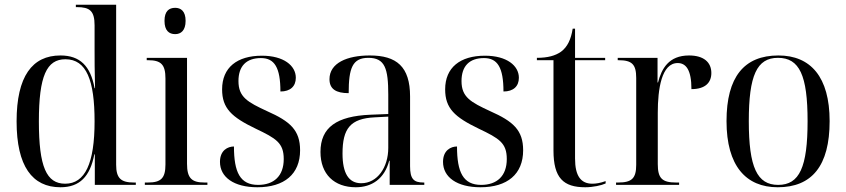

<svg xmlns="http://www.w3.org/2000/svg" viewBox="-20 -780 3570 810"><path d="M235 10C316 10 360 -35 378 -129H380V0H553V-10H545C490 -10 470 -28 470 -85V-760H300V-750H304C359 -750 379 -734 379 -673V-571C379 -536 379 -476 381 -408H379C362 -502 317 -546 235 -546C116 -546 50 -458 50 -268C50 -79 116 10 235 10ZM255 -5C176 -5 144 -76 144 -268C144 -460 177 -530 256 -530C345 -530 379 -441 379 -268C379 -91 339 -5 255 -5Z M719 -636C743 -636 763 -651 763 -692C763 -733 743 -747 719 -747C693 -747 674 -733 674 -692C674 -651 693 -636 719 -636ZM591 0H855V-10H843C789 -10 769 -28 769 -89V-536H599V-526H605C659 -526 678 -508 678 -449V-86C678 -28 659 -10 604 -10H591Z M1066 10C1179 10 1246 -45 1246 -146C1246 -231 1204 -268 1107 -311C1025 -349 986 -370 986 -438C986 -501 1019 -535 1081 -535C1138 -535 1163 -495 1163 -394C1205 -394 1228 -416 1228 -452C1228 -503 1177 -545 1085 -545C980 -545 917 -495 917 -403C917 -323 957 -286 1059 -237C1145 -196 1177 -177 1177 -109C1177 -37 1135 0 1069 0C993 0 967 -53 967 -162C941 -162 908 -146 908 -97C908 -33 966 10 1066 10Z M1481 10C1549 10 1602 -26 1622 -102H1624V0H1770V-10H1767C1725 -10 1710 -25 1710 -79V-373C1710 -499 1653 -546 1540 -546C1444 -546 1370 -514 1370 -446C1370 -404 1398 -387 1451 -387C1451 -493 1467 -536 1534 -536C1604 -536 1618 -491 1618 -381V-299L1542 -296C1401 -290 1332 -243 1332 -139C1332 -45 1390 10 1481 10ZM1504 -7C1451 -7 1425 -49 1425 -132C1425 -238 1458 -280 1561 -285L1618 -288V-156C1618 -74 1572 -7 1504 -7Z M2007 10C2120 10 2187 -45 2187 -146C2187 -231 2145 -268 2048 -311C1966 -349 1927 -370 1927 -438C1927 -501 1960 -535 2022 -535C2079 -535 2104 -495 2104 -394C2146 -394 2169 -416 2169 -452C2169 -503 2118 -545 2026 -545C1921 -545 1858 -495 1858 -403C1858 -323 1898 -286 2000 -237C2086 -196 2118 -177 2118 -109C2118 -37 2076 0 2010 0C1934 0 1908 -53 1908 -162C1882 -162 1849 -146 1849 -97C1849 -33 1907 10 2007 10Z M2449 10C2482 10 2518 2 2535 -6V-16C2513 -8 2495 -5 2479 -5C2431 -5 2406 -37 2406 -111V-526H2533V-536H2406V-659H2396C2389 -614 2374 -582 2347 -562C2323 -545 2291 -536 2245 -536V-526H2315V-145C2315 -29 2357 10 2449 10Z M2579 0H2845V-10H2832C2773 -10 2755 -28 2755 -88V-304C2755 -405 2771 -514 2839 -514C2873 -514 2897 -487 2897 -404C2956 -404 2981 -432 2981 -472C2981 -518 2948 -546 2887 -546C2801 -546 2771 -490 2756 -432H2754V-536H2586V-526H2589C2646 -526 2664 -509 2664 -451V-85C2664 -28 2646 -10 2588 -10H2579Z M3261 10C3405 10 3480 -80 3480 -269C3480 -455 3400 -546 3264 -546C3119 -546 3045 -455 3045 -269C3045 -80 3127 10 3261 10ZM3263 0C3174 0 3139 -74 3139 -269C3139 -462 3173 -536 3262 -536C3353 -536 3387 -462 3387 -269C3387 -75 3353 0 3263 0Z"/></svg>

Font: Noto Serif Display SemiCondensed
Style: Regular
Weight: 400
Width: 4
Designer: Monotype Design Team
Foundry: Monotype Imaging Inc.
Version: Version 2.009